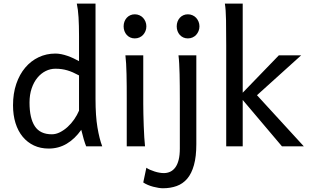

<svg xmlns="http://www.w3.org/2000/svg" viewBox="-20 -801 1693 1051"><path d="M412.6 -388.2Q394.5 -397.9 378.9 -404.8Q363.3 -411.6 348.1 -416Q333 -420.4 317.4 -422.6Q301.8 -424.8 283.2 -424.8Q255.4 -424.8 230 -412.1Q204.6 -399.4 184.8 -375.5Q165 -351.6 153.3 -317.1Q141.6 -282.7 141.6 -239.3Q141.6 -153.8 170.7 -109.9Q199.7 -65.9 263.7 -65.9Q286.1 -65.9 308.3 -77.1Q330.6 -88.4 350.3 -106.4Q370.1 -124.5 386.2 -147.7Q402.3 -170.9 412.6 -195.3ZM502.9 -258.8Q502.9 -166.5 513.4 -103.8Q523.9 -41 539.6 0H451.7Q446.3 -12.7 438.7 -37.8Q431.2 -63 424.8 -90.3Q389.6 -40.5 345.2 -14.2Q300.8 12.2 246.6 12.2Q201.7 12.2 165.8 -4.6Q129.9 -21.5 104.2 -52.5Q78.6 -83.5 64.9 -127.2Q51.3 -170.9 51.3 -224.6Q51.3 -289.6 69.1 -341.8Q86.9 -394 118.2 -430.9Q149.4 -467.8 191.7 -487.8Q233.9 -507.8 283.2 -507.8Q298.8 -507.8 315.7 -504.4Q332.5 -501 349.4 -495.1Q366.2 -489.3 382.3 -481.7Q398.4 -474.1 412.6 -466.3V-603Q412.6 -662.1 409.9 -706.3Q407.2 -750.5 400.4 -781.2H502.9Z M656.7 -656.7Q656.7 -670.4 661.1 -682.4Q665.5 -694.3 673.6 -703.4Q681.6 -712.4 692.9 -717.5Q704.1 -722.7 717.8 -722.7Q731.4 -722.7 743.2 -717.5Q754.9 -712.4 763.2 -703.4Q771.5 -694.3 776.4 -682.4Q781.2 -670.4 781.2 -656.7Q781.2 -643.1 776.4 -631.1Q771.5 -619.1 763.2 -610.1Q754.9 -601.1 743.2 -595.9Q731.4 -590.8 717.8 -590.8Q704.1 -590.8 692.9 -595.9Q681.6 -601.1 673.6 -610.1Q665.5 -619.1 661.1 -631.1Q656.7 -643.1 656.7 -656.7ZM764.2 -231.9Q764.2 -208.5 764.9 -176.5Q765.6 -144.5 766.8 -111.8Q768.1 -79.1 769.8 -49.3Q771.5 -19.5 773.9 0H673.8V-258.8Q673.8 -294.4 673.6 -329.1Q673.3 -363.8 672.6 -394.8Q671.9 -425.8 670.4 -452.4Q668.9 -479 666.5 -498H764.2Z M947.3 -656.7Q947.3 -670.4 951.7 -682.4Q956.1 -694.3 964.1 -703.4Q972.2 -712.4 983.4 -717.5Q994.6 -722.7 1008.3 -722.7Q1022 -722.7 1033.7 -717.5Q1045.4 -712.4 1053.7 -703.4Q1062 -694.3 1066.9 -682.4Q1071.8 -670.4 1071.8 -656.7Q1071.8 -643.1 1066.9 -631.1Q1062 -619.1 1053.7 -610.1Q1045.4 -601.1 1033.7 -595.9Q1022 -590.8 1008.3 -590.8Q994.6 -590.8 983.4 -595.9Q972.2 -601.1 964.1 -610.1Q956.1 -619.1 951.7 -631.1Q947.3 -643.1 947.3 -656.7ZM1054.7 -12.2Q1054.7 56.2 1041.7 102.5Q1028.8 148.9 1004.9 177Q981 205.1 947 217.3Q913.1 229.5 871.6 229.5Q861.3 229.5 847.4 227.3Q833.5 225.1 818.6 221.2Q803.7 217.3 789.3 211.2Q774.9 205.1 764.2 197.8L781.2 117.2Q789.1 123 801.3 128.4Q813.5 133.8 826.7 137.9Q839.8 142.1 853 144.3Q866.2 146.5 876.5 146.5Q896 146.5 912.1 138.9Q928.2 131.3 939.9 115.2Q951.7 99.1 958 73.7Q964.4 48.3 964.4 12.2V-258.8Q964.4 -294.4 964.1 -329.1Q963.9 -363.8 963.1 -394.8Q962.4 -425.8 960.9 -452.4Q959.5 -479 957 -498H1054.7Z M1218.3 0V-551.8Q1218.3 -630.9 1217.3 -690.2Q1216.3 -749.5 1210.9 -781.2H1308.6V-293.5L1506.3 -498H1628.4L1386.7 -279.8L1643.1 0H1523.4L1308.6 -253.9V0Z"/></svg>

Font: Andika New Basic
Style: Regular
Weight: 400
Designer: Victor Gaultney, Annie Olsen, Julie Remington, Don Collingsworth, Eric Hays
Foundry: SIL International
Version: Version 5.500; ttfautohint (v1.8.3)